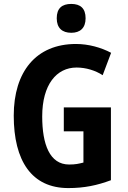

<svg xmlns="http://www.w3.org/2000/svg" viewBox="-20 -948 651 978"><path d="M343 -928C296 -928 269 -906 269 -855C269 -805 297 -781 343 -781C388 -781 416 -805 416 -855C416 -905 390 -928 343 -928ZM305 -401V-279H405V-120C381 -114 365 -110 332 -110C233 -110 195 -213 195 -355C195 -517 268 -604 370 -604C418 -604 466 -589 503 -565L546 -679C495 -706 431 -724 367 -724C163 -724 50 -582 50 -359C50 -129 141 10 328 10C410 10 475 -4 545 -30V-401Z"/></svg>

Font: Noto Sans Telugu Condensed
Style: Bold
Weight: 700
Width: 3
Designer: Jelle Bosma - Monotype Design Team
Foundry: Monotype Imaging Inc.
Version: Version 2.005